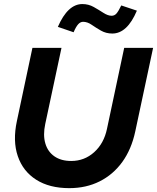

<svg xmlns="http://www.w3.org/2000/svg" viewBox="-20 -942 794 971"><path d="M330.2 9.5Q229.8 9.5 162.9 -33.2Q95.9 -75.9 69.9 -152.6Q43.8 -229.3 65.4 -329.7L144 -700H291L208.8 -315Q196.8 -258.7 209.3 -216.6Q221.7 -174.4 255.5 -151.1Q289.3 -127.9 340.1 -127.9Q406.9 -127.9 456.3 -172.3Q505.7 -216.8 521.1 -290.7L608.1 -700H754.3L664 -277Q644.7 -186.9 598.5 -122.9Q552.2 -59 484 -24.8Q415.8 9.5 330.2 9.5ZM352.2 -778.9 272.6 -806.1Q322.8 -921.5 396.5 -921.5Q427.6 -921.5 453.9 -906.7Q480.2 -891.8 503 -877Q525.9 -862.3 544.4 -862.3Q558.9 -862.3 568.8 -873.4Q578.8 -884.5 593.3 -914.5L672.3 -888.1Q623.4 -772.4 548 -772.4Q516.2 -772.4 490.5 -787.2Q464.9 -801.9 443.4 -816.8Q421.9 -831.7 400.1 -831.7Q386.6 -831.7 375.4 -819.3Q364.2 -806.9 352.2 -778.9Z"/></svg>

Font: Red Hat Display VF
Style: Italic
Weight: 300
Italic angle: -12°
Designer: Pentagram, MCKL
Foundry: Pentagram, MCKL
Version: Version 1.010